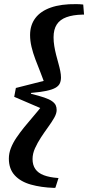

<svg xmlns="http://www.w3.org/2000/svg" viewBox="-20 -772 428 932"><path d="M255 -238Q255 -221 243 -200Q231 -179 213.5 -155Q196 -131 179 -105Q162 -79 150 -52.5Q138 -26 138 0Q138 29 151.5 48.5Q165 68 192.5 78.5Q220 89 261 92Q262 92 262.5 92Q263 92 264 92L249 139Q247 140 245.5 140Q244 140 242 140Q180 138 130 124Q80 110 51.5 79Q23 48 23 -2Q23 -28 33 -53.5Q43 -79 60 -104Q77 -129 98 -155Q119 -181 142.5 -208Q166 -235 188 -264L191 -241L49 -302L57 -345L211 -384L199 -361Q188 -392 175.5 -423Q163 -454 151.5 -484.5Q140 -515 133 -544.5Q126 -574 126 -602Q126 -650 151.5 -684Q177 -718 227 -735.5Q277 -753 350 -752Q359 -752 367 -751.5Q375 -751 384 -750L388 -701Q386 -701 384 -701Q382 -701 379 -701Q334 -700 302.5 -688.5Q271 -677 255.5 -653Q240 -629 240 -591Q240 -570 243.5 -548.5Q247 -527 252.5 -505.5Q258 -484 263.5 -464.5Q269 -445 272.5 -427.5Q276 -410 276 -396Q276 -380 270.5 -367.5Q265 -355 249.5 -346Q234 -337 205.5 -331Q177 -325 131 -321L130 -317Q170 -307 195 -298.5Q220 -290 233 -280.5Q246 -271 250.5 -261Q255 -251 255 -238Z"/></svg>

Font: Roboto Serif 72pt SemiCondensed SemiBold
Style: Italic
Weight: 600
Width: 4
Italic angle: -10°
Designer: Greg Gazdowicz
Foundry: Commercial Type
Version: Version 1.008